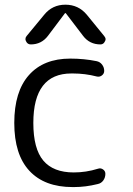

<svg xmlns="http://www.w3.org/2000/svg" viewBox="-20 -799 557 807"><path d="M120.1 -282.2Q120.1 -173.8 162.1 -124Q204.1 -74.2 290 -74.2Q341.8 -74.2 391.6 -89.8Q403.3 -93.8 413.1 -86.9Q422.9 -80.1 422.9 -68.4Q422.9 -52.7 414.1 -40.5Q405.3 -28.3 390.6 -25.4Q339.8 -12.7 291 -12.7Q288.1 -12.7 285.2 -12.7Q167 -12.7 103.5 -81.1Q40 -149.4 40 -282.2Q40 -414.1 101.6 -483.4Q163.1 -552.7 275.4 -552.7Q333 -552.7 385.7 -542Q400.4 -539.1 409.2 -527.3Q418 -515.6 418 -501Q418 -489.3 408.2 -481.9Q398.4 -474.6 386.7 -477.5Q337.9 -490.2 286.1 -490.2Q283.2 -490.2 280.3 -490.2Q120.1 -490.2 120.1 -282.2ZM418 -647.5Q423.8 -640.6 423.8 -633.8Q423.8 -629.9 420.9 -625Q415 -612.3 402.3 -612.3Q356.4 -612.3 329.1 -648.4L256.8 -743.2Q255.9 -744.1 254.9 -744.1Q253.9 -744.1 252.9 -743.2L181.6 -648.4Q154.3 -612.3 109.4 -612.3Q95.7 -612.3 89.8 -625Q86.9 -629.9 86.9 -634.8Q86.9 -641.6 91.8 -647.5L166 -737.3Q200.2 -779.3 254.9 -779.3Q309.6 -779.3 344.7 -737.3Z"/></svg>

Font: Gen Jyuu Gothic Normal
Style: Regular
Weight: 300
Designer: [Source Han Sans]
Ryoko NISHIZUKA  (kana & ideographs); Paul D. Hunt (Latin, Greek & Cyrillic); Wenlong ZHANG  (bopomofo
Version: Version 1.002.20150607